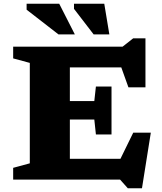

<svg xmlns="http://www.w3.org/2000/svg" viewBox="-20 -955 861 1021"><path d="M50 0V-62.5L138.5 -86.5V-620.5L50 -644.5V-707H632L688 -751H753.5V-490.5H663L625 -596.5H351.5V-417.5H481.5L490 -495H573V-240H490L481.5 -319.5H351.5V-110.5H620.5L688.5 -249.5H782L735 46H659.5L618.5 0ZM378 -772H291L121.5 -903.5V-935H295ZM561.5 -772H478L373.5 -908V-935H534.5Z"/></svg>

Font: Newsreader Caption
Style: Bold
Weight: 700
Designer: Hugues Gentile
Foundry: Production Type
Version: Version 1.001